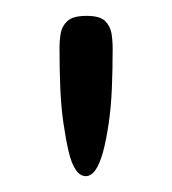

<svg xmlns="http://www.w3.org/2000/svg" viewBox="-20 -699 217 242"><path d="M88 -477Q81 -477 75.5 -485Q70 -493 66.5 -508Q63 -523 60 -543.5Q57 -564 56 -588Q55 -612 55 -638Q55 -648 56.5 -657Q58 -666 65 -672.5Q72 -679 89 -679Q106 -679 112.5 -672.5Q119 -666 120.5 -657Q122 -648 122 -638Q122 -612 121 -588Q120 -564 117 -543.5Q114 -523 110 -508Q106 -493 100.5 -485Q95 -477 88 -477Z"/></svg>

Font: Fredoka Light Light
Style: Regular
Weight: 300
Version: Version 2.001